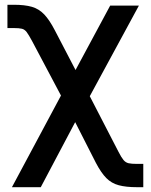

<svg xmlns="http://www.w3.org/2000/svg" viewBox="-20 -569 624 793"><path d="M29.3 204.1 267.6 -241.2H314.9L469.7 58.6Q481.4 81.5 490.2 92Q499 102.5 511.2 105.2Q523.4 107.9 545.4 107.9H571.8V204.1H545.4Q500 204.1 470.2 196Q440.4 188 418.9 166.3Q397.5 144.5 376 103.5L290.5 -64.5L148.4 204.1ZM259.8 -121.6 112.8 -398.9Q98.6 -425.3 90.3 -436.3Q82 -447.3 70.8 -450.2Q59.6 -453.1 37.1 -453.1H10.7V-549.3H37.1Q82.5 -549.3 111.8 -540.8Q141.1 -532.2 162.8 -509.3Q184.6 -486.3 206.5 -443.8L292 -279.8L435.1 -545.9H553.7L323.7 -121.6Z"/></svg>

Font: Inter
Style: 540
Weight: 540
Designer: Rasmus Andersson
Foundry: rsms
Version: Version 4.001;git-66647c0bb